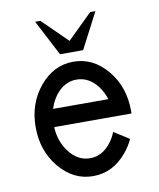

<svg xmlns="http://www.w3.org/2000/svg" viewBox="-76 -706 640 775"><g transform="rotate(-10 244.0 -318.0)"><path d="M244.1 9.8Q163.1 9.8 106 -58.8Q48.8 -127.4 48.8 -224.6Q48.8 -321.8 106 -390.4Q163.1 -459 244.1 -459Q325.2 -459 382.3 -390.4Q439.5 -321.8 439.5 -224.6V-212.4H122.6Q125.5 -153.3 157.7 -110.8Q193.4 -63.5 244.1 -63.5Q294.9 -63.5 330.6 -110.8Q344.7 -129.4 353.5 -151.9L416 -112.3Q402.8 -83.5 382.3 -59.1Q325.2 9.8 244.1 9.8ZM357.4 -285.6Q348.6 -314.5 330.6 -338.9Q294.9 -385.7 244.1 -385.7Q193.4 -385.7 157.7 -338.9Q139.6 -314.5 130.9 -285.6ZM291.5 -498H196.8L120.6 -644.5H142.1L244.1 -544.4L346.2 -644.5H367.7Z"/></g></svg>

Font: Catrinity
Style: Regular
Weight: 400
Designer: Alexander Lange
Foundry: High-Logic / Made with FontCreator
Version: Version 2.090;May 20, 2024;FontCreator 15.0.0.2974 64-bit